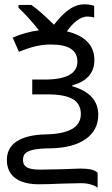

<svg xmlns="http://www.w3.org/2000/svg" viewBox="-20 -683 523 893"><path d="M231 -568Q166 -632 126 -660H66V-647Q113 -603 161 -542Q99 -534 39 -508L68 -442Q112 -460 146.5 -468Q181 -476 217 -476Q340 -476 340 -397Q340 -313 188 -313H130V-244H202Q281 -244 318.5 -222Q356 -200 356 -153Q356 -61 193 -58Q105 -56 58.5 -26Q12 4 12 61Q12 116 50.5 145Q89 174 160 174Q204 174 269 171L356 169Q382 169 402.5 175Q423 181 434 190V120Q415 101 354 101L269 104Q189 106 167 106Q124 106 105.5 95.5Q87 85 87 61Q87 40 98.5 29.5Q110 19 137 13Q173 7 209 7Q318 6 377.5 -35.5Q437 -77 437 -149Q437 -247 316 -282V-286Q419 -314 419 -404Q419 -456 385.5 -489.5Q352 -523 291 -537Q313 -569 338 -587.5Q363 -606 386 -606Q405 -606 418 -601V-656Q397 -663 371 -663Q338 -663 305 -641.5Q272 -620 231 -568Z"/></svg>

Font: OpenSansMMV
Style: Regular
Weight: 400
Designer: Steve Matteson
Foundry: Ascender Corporation
Version: Version 4.000